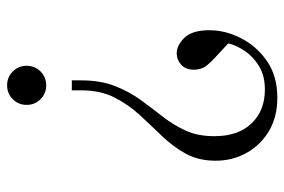

<svg xmlns="http://www.w3.org/2000/svg" viewBox="-150 -440 800 540"><g transform="rotate(-90 250.0 -170.0)"><path d="M280 -440Q257 -440 241 -456Q225 -472 225 -495Q225 -518 241 -534Q257 -550 280 -550Q303 -550 319 -534Q335 -518 335 -495Q335 -472 319 -456Q303 -440 280 -440ZM245 210Q191 210 151.5 186.5Q112 163 90 123.5Q68 84 68 37Q68 -12 88 -48Q108 -84 137.5 -114.5Q167 -145 196.5 -177Q226 -209 246 -248.5Q266 -288 266 -343V-368H294V-343Q294 -287 278 -246.5Q262 -206 239 -174.5Q216 -143 192.5 -113Q169 -83 153 -48.5Q137 -14 137 33Q137 100 173 137.5Q209 175 268 175Q307 175 334 158.5Q361 142 377 118Q393 94 398 72L357 34Q350 28 337 13Q324 -2 324 -25Q324 -48 338 -60.5Q352 -73 370 -73Q393 -73 414 -51Q435 -29 435 19Q435 64 412.5 108Q390 152 348 181Q306 210 245 210Z"/></g></svg>

Font: Xanh Mono
Style: Regular
Weight: 400
Monospace: yes
Designer: Lam Bao, Duy Dao
Foundry: Yellow Type Foundry
Version: Version 3.101; ttfautohint (v1.8.3)